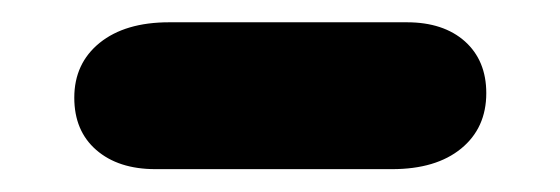

<svg xmlns="http://www.w3.org/2000/svg" viewBox="-20 -368 490 168"><path d="M116 -220Q83.5 -220 64.2 -236.8Q45 -253.5 45 -282.5Q45 -312.5 67.2 -330.5Q89.5 -348.5 128 -348.5H336Q368 -348.5 386.8 -331.8Q405.5 -315 405.5 -286.5Q405.5 -256 383.5 -238Q361.5 -220 323 -220Z"/></svg>

Font: Edu AU VIC WA NT Pre
Style: Bold
Weight: 700
Designer: Tina and Corey Anderson, Eben Sorkin, Mirko Velimirovic
Foundry: Google for Education
Version: Version 1.001